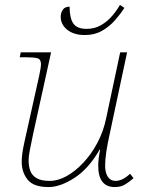

<svg xmlns="http://www.w3.org/2000/svg" viewBox="-20 -748 600 778"><path d="M324 -606Q279 -606 252.5 -627.5Q226 -649 226 -680Q226 -696 234.5 -708.5Q243 -721 262 -721Q262 -675 277 -653Q292 -631 331 -631Q363 -631 388.5 -645.5Q414 -660 433.5 -682.5Q453 -705 466 -728L484 -716Q468 -691 445.5 -665.5Q423 -640 393 -623Q363 -606 324 -606ZM177 10Q116 10 92 -20Q68 -50 68 -92Q68 -117 74 -148Q80 -179 86 -204L139 -442Q142 -457 144 -468.5Q146 -480 146 -488Q146 -508 131.5 -512Q117 -516 82 -516H60L64 -536H187L114 -204Q107 -170 101.5 -143Q96 -116 96 -96Q96 -75 102.5 -56.5Q109 -38 127.5 -26.5Q146 -15 182 -15Q215 -15 250 -34.5Q285 -54 317.5 -88.5Q350 -123 374.5 -169Q399 -215 410 -268L467 -536H495L423 -198Q416 -167 411 -134.5Q406 -102 406 -77Q406 -48 417 -31.5Q428 -15 448 -15Q477 -15 507 -44L521 -26Q503 -10 486 0Q469 10 445 10Q378 10 378 -77Q378 -104 386 -142H384Q339 -64 281.5 -27Q224 10 177 10Z"/></svg>

Font: Noto Serif Thin
Style: Italic
Weight: 100
Italic angle: -12°
Designer: Monotype Design Team
Foundry: Monotype Imaging Inc.
Version: Version 2.014; ttfautohint (v1.8.4.7-5d5b)